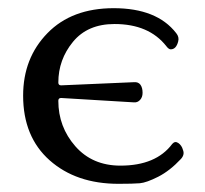

<svg xmlns="http://www.w3.org/2000/svg" viewBox="-20 -447 505 474"><path d="M124 -198.2Q124 -133.8 166 -85.9Q208 -38.1 277.3 -38.1Q365.2 -38.1 405.3 -91.8Q412.1 -99.6 420.4 -93.8Q428.7 -87.9 431.6 -77.1Q436.5 -65.4 426.8 -54.7Q399.4 -25.4 370.6 -10.7Q341.8 3.9 325.2 5.4Q308.6 6.8 272.5 6.8Q168 6.8 102.5 -51.3Q37.1 -109.4 37.1 -210.9Q37.1 -303.7 97.2 -365.2Q157.2 -426.8 260.7 -426.8Q367.2 -426.8 415 -365.2Q422.9 -355.5 419.9 -344.7Q415 -325.2 401.4 -325.2Q396.5 -325.2 390.6 -333Q347.7 -387.7 262.7 -387.7Q196.3 -387.7 160.2 -343.8Q124 -299.8 124 -243.2Q124 -236.3 130.9 -236.3L310.5 -244.1Q321.3 -245.1 326.7 -237.8Q332 -230.5 332 -217.8Q332 -207 325.7 -200.2Q319.3 -193.4 310.5 -194.3L130.9 -205.1Q124 -205.1 124 -198.2Z"/></svg>

Font: Crimson Text
Style: Regular
Weight: 400
Version: Version 0.13